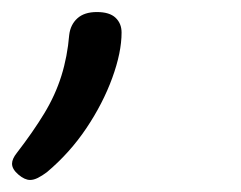

<svg xmlns="http://www.w3.org/2000/svg" viewBox="-68 -104 401 319"><path d="M-18 195Q-27 195 -37.5 186Q-48 177 -48 168Q-48 164 -46 159.5Q-44 155 -40 150Q-13 115 5.5 84.5Q24 54 34 22Q44 -10 47 -46Q49 -63 60.5 -73.5Q72 -84 93 -84Q114 -84 124 -74.5Q134 -65 134 -50Q134 -17 118.5 25.5Q103 68 75.5 109Q48 150 10 182Q2 188 -5 191.5Q-12 195 -18 195Z"/></svg>

Font: Playwrite US Trad Light
Style: Regular
Weight: 300
Designer: Veronika Burian, José Scaglione
Foundry: TypeTogether
Version: Version 1.003